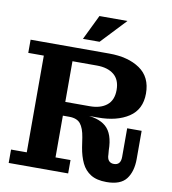

<svg xmlns="http://www.w3.org/2000/svg" viewBox="-94 -955 935 1046"><g transform="rotate(10 373.0 -432.0)"><path d="M23 0V-74H110V-609H24V-682H269V-74H352V0ZM565 10Q511 10 478 -10.5Q445 -31 427.5 -67.5Q410 -104 402 -153L394 -206Q386 -257 366.5 -281Q347 -305 304 -305H269V-330H371Q460 -330 503.5 -292Q547 -254 548 -163L550 -140Q550 -117 560 -105.5Q570 -94 588 -94Q607 -94 616.5 -105.5Q626 -117 626 -140V-298H706V-142Q706 -73 674.5 -31.5Q643 10 565 10ZM269 -305V-381H404Q464 -381 498.5 -409Q533 -437 533 -493Q533 -550 498.5 -578Q464 -606 404 -606H269V-682H459Q564 -682 629 -637.5Q694 -593 694 -502Q694 -414 629 -371Q564 -328 459 -328H368L344 -305ZM304 -736 371 -874H526L396 -736Z"/></g></svg>

Font: Montagu Slab 144pt SemiBold
Style: Regular
Weight: 600
Version: Version 1.000